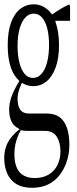

<svg xmlns="http://www.w3.org/2000/svg" viewBox="-25 -623 365 914"><path d="M135.3 -558.1Q111.3 -558.1 94 -537.8Q76.7 -517.6 67.6 -483.6Q58.6 -449.7 58.6 -405Q58.6 -360.4 67.1 -325.9Q75.7 -291.5 91.8 -271.7Q107.9 -252 132.3 -252Q156.7 -252 174.1 -273.2Q191.4 -294.4 200 -329.6Q208.5 -364.7 208.5 -408.9Q208.5 -453.1 200.2 -486.6Q191.9 -520 175.5 -539.1Q159.2 -558.1 135.3 -558.1ZM3.4 76.2Q17.6 33.7 63 -3.9Q65.9 -2.4 68.8 -8.8Q65.4 -6.8 62 -12.2Q18.6 -33.2 18.6 -101.6Q18.6 -130.9 29.8 -162.8Q41 -194.8 67.4 -237.8Q65.9 -238.8 64.5 -240.2Q41.5 -261.7 27.3 -299.3Q11.7 -342.8 11.7 -407.2Q11.7 -471.7 27.3 -514.9Q43 -558.1 71.3 -580.6Q99.6 -602.5 134.3 -602.5Q154.8 -602.5 171.6 -595.7Q188.5 -588.9 203.1 -576.2Q212.4 -567.9 219.7 -557.1Q221.2 -560.1 222.7 -553.7Q262.7 -582.5 302.2 -601.1Q305.7 -602.5 308.6 -593.8Q308.6 -563 308.6 -523.9H237.8Q238.8 -523.4 239.7 -517.1Q255.9 -471.7 255.9 -407.7Q255.9 -345.2 239.7 -301.3Q223.6 -257.3 196 -235.1Q168.5 -212.9 133.3 -212.9Q106.4 -212.9 84 -226.1Q81.5 -227.1 79.1 -228.5Q70.3 -209.5 66.4 -196.8Q58.6 -174.3 58.6 -153.3Q58.6 -118.2 71.8 -100.3Q85 -82.5 112.8 -82.5H197.8Q235.4 -82.5 258.8 -65.2Q282.2 -47.9 293.7 -14.4Q305.2 19 305.2 67.4Q305.2 106.4 293.7 142.8Q282.2 179.2 260.3 208.5Q238.3 237.8 205.3 254.4Q172.4 271 127.4 271Q82.5 271 53.2 253.4Q23.9 235.8 9.5 203.1Q-4.9 170.4 -4.9 129.9Q-4.9 101.1 3.4 76.2ZM73.7 -3.4Q72.8 2.9 72.3 0Q54.7 32.2 47.9 65.4Q43.5 85.9 43.5 110.8Q43.5 150.4 55.2 176Q66.9 201.7 88.9 213.1Q110.8 224.6 139.2 224.6Q179.7 224.6 207.3 207.8Q234.9 190.9 248.8 162.1Q262.7 133.3 262.7 98.1Q262.7 55.7 245.6 28.3Q228 0 187 0H105Q90.3 0 73.7 -3.4Z"/></svg>

Font: Scarab Serif
Style: Condensed-Light
Weight: 300
Designer: John Roberts
Foundry: Scarab
Version: 1.0